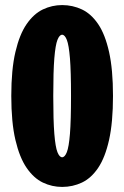

<svg xmlns="http://www.w3.org/2000/svg" viewBox="-20 -726 490 757"><path d="M225 11Q185 11 149 -6.2Q113 -23.5 85 -64.2Q57 -105 40.8 -174.2Q24.5 -243.5 24.5 -348Q24.5 -452 40.8 -521.2Q57 -590.5 85 -631Q113 -671.5 149 -688.8Q185 -706 225 -706Q266.5 -706 303 -688.8Q339.5 -671.5 367 -631Q394.5 -590.5 410 -521.2Q425.5 -452 425.5 -348Q425.5 -243.5 410 -174.2Q394.5 -105 367 -64.2Q339.5 -23.5 303 -6.2Q266.5 11 225 11ZM225 -106Q235.5 -106 243.5 -126Q251.5 -146 255.8 -198.5Q260 -251 260 -348Q260 -444 255.8 -496.2Q251.5 -548.5 243.5 -568.8Q235.5 -589 225 -589Q214.5 -589 206.5 -568.8Q198.5 -548.5 194.2 -496.2Q190 -444 190 -348Q190 -251 194.2 -198.5Q198.5 -146 206.5 -126Q214.5 -106 225 -106Z"/></svg>

Font: Trispace Condensed
Style: Bold
Weight: 700
Width: 3
Designer: Tyler Finck
Foundry: Etcetera Type Company
Version: Version 1.210; ttfautohint (v1.8.3)